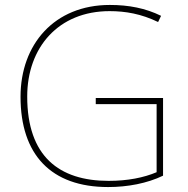

<svg xmlns="http://www.w3.org/2000/svg" viewBox="-20 -812 760 776"><path d="M367 -416V-391H613V-116C561 -94 496 -81 419 -81C219 -81 90 -180 90 -422C90 -620 216 -767 423 -767C487 -767 551 -756 619 -723L631 -748C568 -779 500 -792 424 -792C199 -792 63 -632 63 -421C63 -187 186 -56 417 -56C496 -56 575 -71 639 -102V-416Z"/></svg>

Font: Noto Sans Malayalam UI Thin
Style: Regular
Weight: 100
Designer: Jelle Bosma - Monotype Design Team
Foundry: Monotype Imaging Inc.
Version: Version 2.104